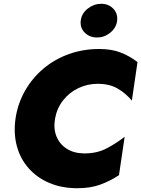

<svg xmlns="http://www.w3.org/2000/svg" viewBox="-20 -977 747 1015"><path d="M407 -869Q412 -907 444.5 -932Q477 -957 515 -957Q554 -957 579 -931Q604 -905 599 -866Q594 -829 562 -803.5Q530 -778 492 -779Q453 -779 427.5 -805Q402 -831 407 -869ZM271 -350Q262 -297 278.5 -256Q295 -215 332.5 -191Q370 -167 422 -166Q491 -165 543.5 -192.5Q596 -220 639 -254L609 -51Q562 -20 510 -1Q458 18 389 18Q306 18 240.5 -10Q175 -38 131 -88Q87 -138 69 -205Q51 -272 62 -350Q74 -430 112.5 -497.5Q151 -565 210 -614.5Q269 -664 344 -691Q419 -718 504 -718Q570 -718 617.5 -699.5Q665 -681 707 -649L677 -445Q646 -483 602.5 -508.5Q559 -534 496 -534Q442 -534 394 -511Q346 -488 313.5 -446.5Q281 -405 271 -350Z"/></svg>

Font: Jost* Heavy
Style: Italic
Weight: 800
Italic angle: -10°
Version: Version 3.7